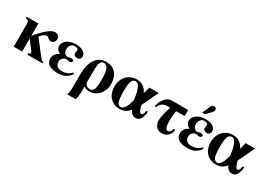

<svg xmlns="http://www.w3.org/2000/svg" viewBox="3 -1608 3791 2729"><g transform="rotate(30 1898.0 -243.5)"><path d="M214 -461H21V-437C60 -432 75 -421 75 -379V0H214V-213H215L313 -84C327 -66 334 -54 334 -47C334 -35 330 -25 300 -24V0H548V-24C526 -24 517 -30 486 -70L307 -302C348 -350 387 -372 410 -372C435 -372 446 -330 493 -330C537 -330 559 -370 559 -396C559 -446 526 -473 488 -473C446 -473 392 -465 214 -260Z M993 -109C966 -66 900 -40 842 -40C782 -40 733 -67 733 -135C733 -190 780 -222 819 -222C836 -217 852 -213 863 -213C894 -213 907 -229 907 -243C907 -255 895 -268 868 -268C838 -268 825 -257 814 -257C769 -257 740 -292 740 -342C740 -396 773 -442 819 -442C865 -442 884 -426 884 -405C884 -394 876 -378 876 -363C876 -324 905 -309 933 -309C974 -309 994 -337 994 -367C994 -444 907 -473 830 -473C693 -473 627 -400 627 -330C627 -298 653 -258 697 -242V-241C638 -210 609 -170 609 -118C609 -10 707 14 807 14C900 14 964 -21 1010 -91Z M1230 -271C1230 -394 1248 -442 1300 -442C1359 -442 1393 -389 1393 -220C1393 -71 1374 -17 1311 -17C1297 -17 1255 -21 1230 -72ZM1320 14C1439 14 1540 -86 1540 -228C1540 -398 1446 -473 1323 -473C1272 -473 1213 -451 1181 -417C1111 -344 1091 -248 1091 -113V55C1091 131 1089 166 1070 205H1210C1226 166 1230 124 1230 54V-12C1258 5 1294 14 1320 14Z M2164 -154C2161 -104 2143 -78 2122 -78C2108 -78 2095 -80 2070 -156C2067 -165 2061 -186 2061 -191L2190 -461H2036L2007 -352H2006C1983 -406 1931 -473 1827 -473C1692 -473 1597 -373 1597 -226C1597 -84 1689 14 1813 14C1882 14 1932 -5 1979 -65C2003 -14 2038 12 2084 12C2159 12 2188 -77 2189 -154ZM1933 -198C1922 -126 1877 -17 1824 -17C1766 -17 1744 -73 1744 -233C1744 -382 1761 -442 1830 -442C1898 -442 1930 -262 1933 -198Z M2434 -361C2418 -299 2384 -204 2384 -131C2384 -64 2411 14 2512 14C2604 14 2654 -60 2654 -127H2629C2616 -66 2586 -56 2569 -56C2529 -56 2518 -125 2518 -197C2518 -271 2529 -349 2534 -361H2673V-461H2406C2299 -461 2244 -336 2234 -269H2259C2274 -329 2333 -361 2376 -361Z M2863 -528H2911L2974 -595C2993 -616 3008 -635 3008 -648C3008 -674 2995 -692 2971 -692C2951 -692 2934 -687 2924 -664ZM3120 -109C3093 -66 3027 -40 2969 -40C2909 -40 2860 -67 2860 -135C2860 -190 2907 -222 2946 -222C2963 -217 2979 -213 2990 -213C3021 -213 3034 -229 3034 -243C3034 -255 3022 -268 2995 -268C2965 -268 2952 -257 2941 -257C2896 -257 2867 -292 2867 -342C2867 -396 2900 -442 2946 -442C2992 -442 3011 -426 3011 -405C3011 -394 3003 -378 3003 -363C3003 -324 3032 -309 3060 -309C3101 -309 3121 -337 3121 -367C3121 -444 3034 -473 2957 -473C2820 -473 2754 -400 2754 -330C2754 -298 2780 -258 2824 -242V-241C2765 -210 2736 -170 2736 -118C2736 -10 2834 14 2934 14C3027 14 3091 -21 3137 -91Z M3744 -154C3741 -104 3723 -78 3702 -78C3688 -78 3675 -80 3650 -156C3647 -165 3641 -186 3641 -191L3770 -461H3616L3587 -352H3586C3563 -406 3511 -473 3407 -473C3272 -473 3177 -373 3177 -226C3177 -84 3269 14 3393 14C3462 14 3512 -5 3559 -65C3583 -14 3618 12 3664 12C3739 12 3768 -77 3769 -154ZM3513 -198C3502 -126 3457 -17 3404 -17C3346 -17 3324 -73 3324 -233C3324 -382 3341 -442 3410 -442C3478 -442 3510 -262 3513 -198Z"/></g></svg>

Font: XITS
Style: Bold
Weight: 700
Designer: MicroPress Inc., with final additions and corrections provided by Coen Hoffman, Elsevier (retired)
Version: Version 1.107